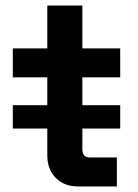

<svg xmlns="http://www.w3.org/2000/svg" viewBox="-20 -670 496 690"><path d="M400 0H260Q211 0 180.5 -30.5Q150 -61 150 -112V-392H26V-496H150V-650H276V-496H412V-392H276V-134Q276 -104 304 -104H400ZM412 -208H26V-292H412Z"/></svg>

Font: Space Grotesk Variable Light
Style: Regular
Weight: 300
Designer: Florian Karsten
Foundry: Florian Karsten
Version: Version 2.000